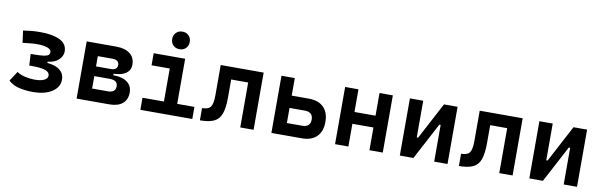

<svg xmlns="http://www.w3.org/2000/svg" viewBox="-49 -1226 5371 1711"><g transform="rotate(10 2636.5 -370.5)"><path d="M271.5 9.8Q210.4 9.8 151.9 -2.9Q93.3 -15.6 51.3 -53.7L108.4 -142.1Q143.1 -119.6 187.5 -110.4Q231.9 -101.1 267.6 -101.1Q324.2 -101.1 355.5 -116.2Q386.7 -131.3 386.7 -158.2Q386.7 -187.5 350.1 -202.1Q313.5 -216.8 221.7 -216.8H201.2L195.8 -321.3H223.1Q285.6 -321.3 316.2 -326.4Q346.7 -331.5 356.7 -341.6Q366.7 -351.6 366.7 -365.7Q366.7 -391.1 332 -403.8Q297.4 -416.5 238.3 -416.5Q204.1 -416.5 177.2 -413.3Q150.4 -410.2 107.4 -405.8L92.8 -514.6Q130.4 -519.5 163.3 -523.4Q196.3 -527.3 249 -527.3Q359.9 -527.3 425.3 -495.4Q490.7 -463.4 490.7 -394Q490.7 -355 456.8 -320.3Q422.9 -285.6 356.4 -279.3V-267.6Q434.1 -260.3 472.4 -227.8Q510.7 -195.3 510.7 -144Q510.7 -74.7 445.8 -32.5Q380.9 9.8 271.5 9.8Z M668 0V-517.6H933.6Q1015.6 -517.6 1060.5 -482.4Q1105.5 -447.3 1105.5 -382.8Q1105.5 -333 1065.9 -305.2Q1026.4 -277.3 954.1 -275.4V-261.7Q1035.6 -261.7 1080.3 -228.3Q1125 -194.8 1125 -134.8Q1125 -70.3 1083 -35.2Q1041 0 963.9 0ZM788.6 -112.3H931.6Q1000.5 -112.3 1000.5 -169.4Q1000.5 -224.6 928.2 -224.6H788.6ZM788.6 -312.5H921.9Q981 -312.5 981 -358.9Q981 -405.3 918.5 -405.3H788.6Z M1245.1 0V-109.4H1439V-408.2H1274.4V-517.6H1559.1V-109.4H1714.8V0ZM1494.1 -592.3Q1459.5 -592.3 1437 -614.7Q1414.6 -637.2 1414.6 -671.9Q1414.6 -706.5 1437 -729Q1459.5 -751.5 1494.1 -751.5Q1528.8 -751.5 1551.3 -729Q1573.7 -706.5 1573.7 -671.9Q1573.7 -637.2 1551.3 -614.7Q1528.8 -592.3 1494.1 -592.3Z M1783.7 0V-110.8Q1839.8 -110.8 1860.4 -138.4Q1880.9 -166 1880.9 -241.2V-517.6H2269.5V0H2148.9V-406.7H1995.1V-244.6Q1995.1 -150.4 1976.1 -97.2Q1957 -43.9 1910.9 -22Q1864.7 0 1783.7 0Z M2430.7 0V-517.6H2551.3V-358.9H2707Q2793.5 -358.9 2840.6 -312Q2887.7 -265.1 2887.7 -179.2Q2887.7 -93.8 2840.6 -46.9Q2793.5 0 2707 0ZM2551.3 -110.8H2689Q2763.7 -110.8 2763.7 -179.2Q2763.7 -247.6 2689 -247.6H2551.3Z M3317.9 0V-205.6H3127.4V0H3006.8V-517.6H3127.4V-312.5H3317.9V-517.6H3438.5V0Z M3592.8 0V-517.6H3713.4V-185.5H3725.6L3901.4 -517.6H4024.4V0H3903.8V-332H3891.6L3715.8 0Z M4127.4 0V-110.8Q4183.6 -110.8 4204.1 -138.4Q4224.6 -166 4224.6 -241.2V-517.6H4613.3V0H4492.7V-406.7H4338.9V-244.6Q4338.9 -150.4 4319.8 -97.2Q4300.8 -43.9 4254.6 -22Q4208.5 0 4127.4 0Z M4764.6 0V-517.6H4885.3V-185.5H4897.5L5073.2 -517.6H5196.3V0H5075.7V-332H5063.5L4887.7 0Z"/></g></svg>

Font: Cascadia Mono NF SemiBold
Style: Regular
Weight: 600
Monospace: yes
Designer: Aaron Bell
Foundry: Saja Typeworks
Version: Version 2404.023; ttfautohint (v1.8.4)